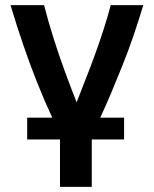

<svg xmlns="http://www.w3.org/2000/svg" viewBox="-20 -544 600 749"><path d="M214 185V0H86V-85H184Q154 -149 125.5 -220.5Q97 -292 71 -368Q45 -444 21 -524H152Q167 -464 189 -394.5Q211 -325 235 -260Q259 -195 279 -145Q293 -182 311.5 -228.5Q330 -275 348.5 -325.5Q367 -376 383.5 -427Q400 -478 412 -524H539Q521 -464 501 -405.5Q481 -347 459 -292Q437 -237 415 -184.5Q393 -132 371 -85H464V0H338V185Z"/></svg>

Font: Ubuntu Sans Mono SemiBold
Style: Regular
Weight: 600
Monospace: yes
Designer: Dalton Maag Ltd
Foundry: Dalton Maag Ltd
Version: Version 1.006